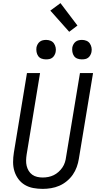

<svg xmlns="http://www.w3.org/2000/svg" viewBox="-20 -1204 640 1232"><path d="M254 8Q223 8 193.5 2.5Q164 -3 139.5 -17.5Q115 -32 98 -55Q81 -78 72.5 -105.5Q64 -133 64 -163.5Q64 -194 69 -225L153 -735H237L151 -213Q148 -194 147.5 -175.5Q147 -157 151 -140Q155 -123 164 -108Q173 -93 187 -83Q201 -73 218.5 -69Q236 -65 254 -65Q272 -65 290 -68.5Q308 -72 324.5 -80Q341 -88 355.5 -101Q370 -114 380.5 -129.5Q391 -145 396.5 -162.5Q402 -180 404 -197L493 -735H577L486 -185Q482 -159 472.5 -132.5Q463 -106 447 -83Q431 -60 408.5 -41.5Q386 -23 360.5 -12Q335 -1 307.5 3.5Q280 8 254 8ZM505 -823Q490 -823 476.5 -828Q463 -833 455 -844.5Q447 -856 444.5 -870.5Q442 -885 444 -900Q446 -910 451.5 -920Q457 -930 465.5 -936.5Q474 -943 484.5 -945.5Q495 -948 506 -948Q521 -948 534.5 -942.5Q548 -937 556 -925.5Q564 -914 567 -899.5Q570 -885 567 -870Q565 -860 559.5 -850Q554 -840 545.5 -833.5Q537 -827 526.5 -825Q516 -823 505 -823ZM275 -823Q260 -823 246.5 -828Q233 -833 225 -844.5Q217 -856 214.5 -870.5Q212 -885 214 -900Q216 -910 221.5 -920Q227 -930 235.5 -936.5Q244 -943 254.5 -945.5Q265 -948 276 -948Q291 -948 304.5 -942.5Q318 -937 326 -925.5Q334 -914 337 -899.5Q340 -885 337 -870Q335 -860 329.5 -850Q324 -840 315.5 -833.5Q307 -827 296.5 -825Q286 -823 275 -823ZM424 -1000 303 -1136 368 -1184 477 -1040Z"/></svg>

Font: Iosevka Custom Oblique
Style: Regular
Weight: 400
Italic angle: -9°
Designer: Belleve Invis
Foundry: Belleve Invis
Version: Version 27.0.1